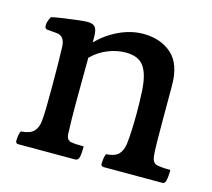

<svg xmlns="http://www.w3.org/2000/svg" viewBox="-77 -651 733 663"><g transform="rotate(15 290.0 -320.0)"><path d="M40 -80Q30 -80 30 -90Q30 -97 31.5 -108Q33 -119 37 -125Q69 -127 82.5 -141Q96 -155 98 -180Q100 -197 100.5 -232Q101 -267 101 -306Q101 -345 100.5 -384.5Q100 -424 99 -446Q97 -482 69 -485L35 -488Q25 -488 25 -501Q25 -515 35 -533Q52 -537 77 -540.5Q102 -544 126 -547Q150 -550 162 -550Q182 -550 189.5 -540Q197 -530 197 -505Q197 -496 197 -486Q230 -520 273 -540Q316 -560 359 -560Q421 -560 460.5 -525Q500 -490 500 -413V-292Q500 -244 500.5 -210.5Q501 -177 503 -160Q506 -138 521 -134Q539 -130 570 -130Q570 -104 566 -90Q563 -80 555 -80H345Q335 -80 335 -90Q335 -94 336 -104.5Q337 -115 341 -125Q373 -127 386 -141Q399 -155 402 -180Q407 -222 407 -292Q407 -312 406.5 -331Q406 -350 405 -367Q402 -426 382.5 -454Q363 -482 317 -482Q285 -482 253 -469Q221 -456 196 -431Q196 -393 195.5 -351Q195 -309 195 -270Q195 -240 195.5 -212Q196 -184 197 -159Q198 -146 203 -140.5Q208 -135 214 -134Q232 -131 260 -131Q260 -121 259 -108Q258 -95 256 -90Q253 -80 242 -80Z"/></g></svg>

Font: Gowun Batang
Style: Bold
Weight: 700
Designer: Yanghee Ryu
Foundry: Yanghee Ryu
Version: Version 2.000